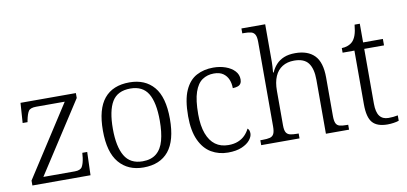

<svg xmlns="http://www.w3.org/2000/svg" viewBox="-71 -992 2611 1233"><g transform="rotate(-10 1234.0 -375.0)"><path d="M54 0V-32L352 -494H166Q127 -494 115.5 -476Q104 -458 96 -418L94 -406H62L71 -536H432V-504L133 -42H338Q375 -42 386.5 -62Q398 -82 403 -119L406 -151H438L433 0Z M778 10Q677 10 619 -58.5Q561 -127 561 -268Q561 -408 617 -476Q673 -544 782 -544Q884 -544 941 -477Q998 -410 998 -268Q998 -127 942 -58.5Q886 10 778 10ZM779 -30Q835 -30 869 -58Q903 -86 917.5 -139.5Q932 -193 932 -268Q932 -387 896.5 -445.5Q861 -504 781 -504Q697 -504 661.5 -445Q626 -386 626 -268Q626 -153 662 -91.5Q698 -30 779 -30Z M1329 10Q1269 10 1220.5 -18.5Q1172 -47 1144 -108Q1116 -169 1116 -264Q1116 -371 1143.5 -432Q1171 -493 1219 -518.5Q1267 -544 1328 -544Q1372 -544 1408.5 -531Q1445 -518 1467 -494.5Q1489 -471 1489 -439Q1489 -423 1482.5 -412.5Q1476 -402 1463 -397.5Q1450 -393 1430 -392Q1430 -423 1419.5 -448.5Q1409 -474 1386.5 -490Q1364 -506 1326 -506Q1283 -506 1250.5 -484Q1218 -462 1200 -409.5Q1182 -357 1182 -265Q1182 -190 1201 -139Q1220 -88 1255 -62.5Q1290 -37 1340 -37Q1376 -37 1403 -48Q1430 -59 1448.5 -78Q1467 -97 1478 -120Q1485 -114 1488 -106Q1491 -98 1491 -86Q1491 -66 1473 -43.5Q1455 -21 1419 -5.5Q1383 10 1329 10Z M1546 0V-32H1562Q1591 -32 1608.5 -36.5Q1626 -41 1634 -56.5Q1642 -72 1642 -105V-655Q1642 -689 1633.5 -704Q1625 -719 1608.5 -723.5Q1592 -728 1566 -728H1551V-760H1706V-514Q1706 -500 1705 -485.5Q1704 -471 1703 -460Q1702 -449 1702 -446H1706Q1718 -474 1738.5 -496.5Q1759 -519 1789.5 -531.5Q1820 -544 1863 -544Q1945 -544 1988.5 -499.5Q2032 -455 2032 -355V-105Q2032 -72 2039.5 -56.5Q2047 -41 2064 -36.5Q2081 -32 2109 -32H2119V0H1968V-352Q1968 -424 1940.5 -461Q1913 -498 1848 -498Q1803 -498 1771 -478Q1739 -458 1722.5 -420Q1706 -382 1706 -326V-102Q1706 -70 1714 -55.5Q1722 -41 1739.5 -36.5Q1757 -32 1785 -32H1796V0Z M2369 10Q2301 10 2271 -24.5Q2241 -59 2241 -143V-494H2164V-524Q2183 -524 2202.5 -531Q2222 -538 2235 -551Q2249 -565 2258 -590Q2267 -615 2271 -658H2305V-536H2434V-494H2305V-137Q2305 -81 2324.5 -55.5Q2344 -30 2382 -30Q2399 -30 2413 -31.5Q2427 -33 2443 -36V-1Q2429 4 2408.5 7Q2388 10 2369 10Z"/></g></svg>

Font: Noto Serif Khmer Light
Style: Regular
Weight: 300
Version: Version 2.003